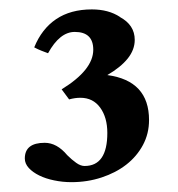

<svg xmlns="http://www.w3.org/2000/svg" viewBox="-20 -692 371 400"><path d="M108.4 -505.9Q174.3 -546.4 174.3 -588.4Q174.3 -625.5 135.7 -625.5Q104.5 -625.5 80.1 -581.1Q73.7 -583.5 66.7 -586.2Q59.6 -588.9 51.3 -593.3Q66.9 -631.8 96.9 -652.1Q127 -672.4 171.4 -672.4Q206.1 -672.4 230 -656.7H229.5Q260.7 -640.1 260.7 -608.9Q260.7 -588.4 246.1 -570.1Q231.4 -551.8 203.6 -535.6Q290.5 -523.9 290.5 -441.9Q290.5 -413.6 277.8 -389.9Q265.1 -366.2 243.2 -349.1Q221.2 -332 191.7 -322.3Q162.1 -312.5 128.9 -312.5Q110.4 -312.5 92.8 -316.2Q75.2 -319.8 61.8 -326.4Q48.3 -333 40 -342Q31.7 -351.1 31.7 -361.8Q31.7 -394.5 73.2 -394.5Q98.6 -394.5 120.1 -368.7Q129.4 -359.4 138.7 -352.8Q147.9 -346.2 156.2 -346.2Q203.6 -346.2 203.6 -415Q203.6 -447.3 188.7 -467.8Q173.8 -488.3 147.5 -488.3Q136.2 -488.3 124 -484.9Z"/></svg>

Font: XB Niloofar
Style: Bold
Weight: 700
Designer: Behnam
Foundry: Irmug
Version: Version 7.201 2008